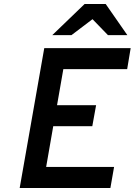

<svg xmlns="http://www.w3.org/2000/svg" viewBox="-20 -941 674 961"><path d="M78.5 0 201.5 -700H634L616.5 -595H297L265.5 -414.5H461L442 -309.5H246.5L211 -105.5H551L532.5 0ZM241.5 -765 403.5 -921H509L617.5 -765H520.5L443 -845L337.5 -765Z"/></svg>

Font: Overpass SemiBold
Style: Italic
Weight: 600
Italic angle: -10°
Designer: Delve Withrington, Dave Bailey, Thomas Jockin
Foundry: Delve Fonts LLC
Version: Version 4.000